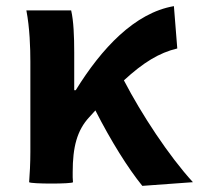

<svg xmlns="http://www.w3.org/2000/svg" viewBox="-20 -594 649 626"><path d="M79 -196V-98C79 -64 77 -24 75 0C79 6 217 6 218 0C218 -4 217 -10 217 -16V-33C217 -114 231 -169 271 -212L291 -234C342 -134 397 -46 444 12L609 0C531 -85 441 -222 384 -332C447 -390 499 -422 558 -436L547 -574C419 -552 311 -436 227 -300H222V-423C222 -475 220 -526 212 -560H139H66C77 -503 79 -437 79 -393Z"/></svg>

Font: GenSekiGothic2 TW B
Style: Regular
Weight: 700
Version: Version 2.100;PS 2.1;hotconv 16.6.51;makeotf.lib2.5.65220 DE